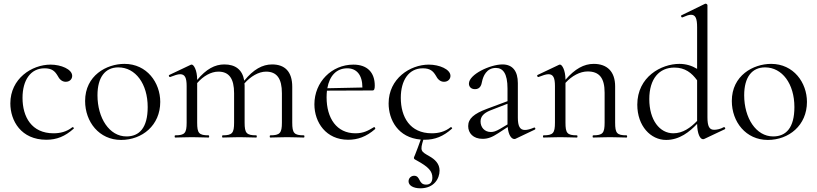

<svg xmlns="http://www.w3.org/2000/svg" viewBox="-20 -745 4427 1040"><path d="M231 12C287 12 332 -6 379 -48C383 -51 376 -58 372 -56C341 -31 305 -23 270 -23C151 -23 102 -112 102 -215C102 -310 145 -375 221 -375C261 -375 277 -360 292 -335C301 -317 315 -302 336 -302C358 -302 371 -317 371 -334C371 -370 310 -395 254 -395C152 -395 36 -319 36 -185C36 -91 94 12 231 12Z M636 13C750 13 848 -66 848 -193C848 -297 776 -399 654 -399C557 -399 441 -336 441 -198C441 -85 517 13 636 13ZM665 -6C572 -6 508 -106 508 -229C508 -327 550 -380 621 -380C714 -380 780 -291 780 -165C780 -53 735 -6 665 -6Z M1444 0C1468 0 1500 -2 1535 -2C1570 -2 1602 0 1626 0C1630 0 1630 -12 1626 -12C1573 -12 1563 -24 1563 -81V-275C1563 -357 1523 -396 1454 -396C1401 -396 1353 -369 1303 -308C1293 -368 1255 -396 1195 -396C1144 -396 1097 -371 1048 -312V-313C1048 -366 1029 -395 1019 -395C1017 -395 1015 -395 1013 -394L897 -339C891 -336 897 -326 902 -328C925 -337 943 -343 956 -343C982 -343 991 -323 991 -279V-81C991 -24 981 -12 929 -12C925 -12 925 0 929 0C952 0 985 -2 1020 -2C1054 -2 1087 0 1110 0C1114 0 1114 -12 1110 -12C1057 -12 1048 -24 1048 -81V-295C1081 -333 1123 -357 1163 -357C1221 -357 1248 -319 1248 -240V-81C1248 -24 1238 -12 1186 -12C1182 -12 1182 0 1186 0C1209 0 1242 -2 1277 -2C1312 -2 1344 0 1368 0C1372 0 1372 -12 1368 -12C1315 -12 1305 -24 1305 -81V-277C1305 -282 1305 -287 1304 -293C1337 -331 1381 -357 1421 -357C1480 -357 1507 -319 1507 -240V-81C1507 -24 1496 -12 1444 -12C1440 -12 1440 0 1444 0Z M1866 12C1917 12 1964 -4 2012 -46C2015 -50 2009 -59 2005 -56C1975 -38 1950 -23 1905 -23C1804 -23 1749 -104 1749 -218C1749 -231 1750 -244 1751 -254L1998 -255C2007 -255 2010 -263 2010 -281C2010 -352 1970 -395 1894 -395C1777 -395 1683 -301 1683 -180C1683 -82 1746 12 1866 12ZM1753 -267C1765 -335 1803 -375 1861 -375C1911 -375 1943 -340 1943 -271Z M2280 12C2336 12 2381 -6 2428 -48C2432 -51 2425 -58 2421 -56C2390 -31 2354 -23 2319 -23C2200 -23 2151 -112 2151 -215C2151 -310 2194 -375 2270 -375C2310 -375 2326 -360 2341 -335C2350 -317 2364 -302 2385 -302C2407 -302 2420 -317 2420 -334C2420 -370 2359 -395 2303 -395C2201 -395 2085 -319 2085 -185C2085 -96 2136 1 2259 11C2244 52 2242 59 2228 94C2219 113 2219 115 2237 124C2301 159 2322 182 2322 217C2322 242 2310 255 2288 255C2245 255 2259 207 2223 207C2208 207 2193 219 2193 237C2193 261 2221 275 2257 275C2331 275 2361 222 2361 179C2361 141 2335 118 2307 102C2260 75 2254 73 2273 12Z M2774 6 2877 -43C2883 -46 2879 -56 2873 -54C2852 -45 2836 -41 2823 -41C2796 -41 2785 -62 2785 -108V-295C2785 -359 2757 -396 2702 -396C2635 -396 2520 -342 2520 -292C2520 -277 2530 -262 2553 -262C2581 -262 2588 -285 2591 -303C2597 -332 2615 -377 2666 -377C2704 -377 2729 -348 2729 -265V-197L2619 -156C2546 -129 2516 -102 2516 -62C2516 -24 2543 7 2594 7C2623 7 2646 -2 2678 -23L2730 -57C2734 -14 2750 8 2766 8C2770 8 2772 7 2774 6ZM2583 -87C2583 -113 2599 -132 2636 -147L2729 -183V-76V-71L2687 -46C2666 -34 2653 -30 2639 -30C2604 -30 2583 -56 2583 -87Z M3193 0C3216 0 3249 -2 3284 -2C3318 -2 3351 0 3374 0C3378 0 3378 -12 3374 -12C3321 -12 3312 -24 3312 -81V-277C3312 -357 3269 -399 3196 -399C3143 -399 3094 -372 3043 -313C3043 -366 3024 -395 3014 -395C3012 -395 3010 -395 3008 -394L2892 -339C2886 -336 2892 -326 2897 -328C2920 -337 2938 -343 2951 -343C2977 -343 2986 -323 2986 -279V-81C2986 -24 2976 -12 2924 -12C2920 -12 2920 0 2924 0C2947 0 2980 -2 3015 -2C3049 -2 3082 0 3105 0C3109 0 3109 -12 3105 -12C3052 -12 3043 -24 3043 -81V-296C3077 -334 3122 -358 3163 -358C3226 -358 3255 -323 3255 -243V-81C3255 -24 3245 -12 3193 -12C3189 -12 3189 0 3193 0Z M3588 13C3661 13 3715 -31 3756 -74C3757 -20 3772 9 3788 9C3791 9 3794 8 3796 7L3906 -45C3912 -48 3906 -59 3900 -56C3881 -45 3860 -42 3848 -42C3822 -42 3812 -61 3812 -110V-717C3812 -721 3806 -725 3803 -725C3802 -725 3800 -725 3798 -724L3671 -662C3666 -660 3671 -648 3677 -651C3698 -660 3711 -665 3723 -665C3748 -665 3756 -644 3756 -597V-372C3728 -389 3696 -399 3660 -399C3562 -399 3432 -329 3432 -178C3432 -62 3505 13 3588 13ZM3497 -208C3497 -319 3551 -379 3633 -379C3691 -379 3727 -350 3756 -310V-90C3720 -53 3679 -23 3627 -23C3553 -23 3497 -95 3497 -208Z M4139 13C4253 13 4351 -66 4351 -193C4351 -297 4279 -399 4157 -399C4060 -399 3944 -336 3944 -198C3944 -85 4020 13 4139 13ZM4168 -6C4075 -6 4011 -106 4011 -229C4011 -327 4053 -380 4124 -380C4217 -380 4283 -291 4283 -165C4283 -53 4238 -6 4168 -6Z"/></svg>

Font: Cormorant Garamond
Style: Regular
Weight: 400
Designer: Christian Thalmann (Catharsis Fonts)
Foundry: Catharsis Fonts
Version: Version 4.002;Glyphs 3.4 (3410)